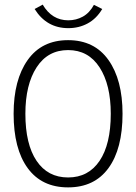

<svg xmlns="http://www.w3.org/2000/svg" viewBox="-20 -801 590 832"><path d="M275 11Q161 11 100 -72.5Q39 -156 39 -308Q39 -455 100 -541Q161 -627 275 -627Q389 -627 450 -541Q511 -455 511 -308Q511 -156 450 -72.5Q389 11 275 11ZM275 -32Q363 -32 411.5 -104Q460 -176 460 -308Q460 -434 411.5 -509Q363 -584 275 -584Q187 -584 138.5 -509Q90 -434 90 -308Q90 -176 138.5 -104Q187 -32 275 -32ZM387 -780 423 -762Q398 -720 360 -699.5Q322 -679 276 -679Q182 -679 130 -762L165 -781Q205 -713 276 -713Q310 -713 339 -729Q368 -745 387 -780Z"/></svg>

Font: Inconsolata SemiExpanded Light
Style: Regular
Weight: 300
Width: 6
Monospace: yes
Designer: Raph Levien, Cyreal, Brenton Simpson
Foundry: Raph Levien, Cyreal, Google
Version: Version 3.001; ttfautohint (v1.8.2.53-6de2)